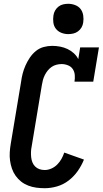

<svg xmlns="http://www.w3.org/2000/svg" viewBox="-20 -985 542 1013"><path d="M216 8Q193 8 171 5Q149 2 128.5 -6Q108 -14 91.5 -27Q75 -40 62.5 -57.5Q50 -75 43 -95.5Q36 -116 33 -137.5Q30 -159 31.5 -182Q33 -205 37 -228L91 -552Q94 -575 99.5 -596.5Q105 -618 114.5 -639.5Q124 -661 137.5 -681Q151 -701 169.5 -716Q188 -731 210.5 -737Q233 -743 255 -743Q277 -743 297.5 -739Q318 -735 336 -726.5Q354 -718 369 -704.5Q384 -691 393 -673L403 -735H502L472 -554H373Q376 -572 374.5 -589.5Q373 -607 364 -620.5Q355 -634 338.5 -640.5Q322 -647 305 -647Q292 -647 278 -643.5Q264 -640 252.5 -632Q241 -624 232 -613Q223 -602 216.5 -589Q210 -576 206.5 -563Q203 -550 201 -537L147 -212Q144 -198 143.5 -183.5Q143 -169 144.5 -155Q146 -141 151 -128.5Q156 -116 165.5 -106.5Q175 -97 188 -92.5Q201 -88 216 -88Q233 -88 250.5 -95.5Q268 -103 281.5 -116.5Q295 -130 304 -146Q313 -162 319 -180L423 -143Q410 -111 390 -82.5Q370 -54 342 -32.5Q314 -11 281 -1.5Q248 8 216 8ZM340 -805Q321 -805 303.5 -812Q286 -819 275 -833Q264 -847 261.5 -866Q259 -885 262 -904Q264 -918 271 -930Q278 -942 289 -950.5Q300 -959 313.5 -962Q327 -965 340 -965Q359 -965 377 -958Q395 -951 405.5 -937Q416 -923 419 -904Q422 -885 419 -866Q417 -852 410 -840Q403 -828 391.5 -819.5Q380 -811 366.5 -808Q353 -805 340 -805Z"/></svg>

Font: Iosevka Slab
Style: Bold Italic
Weight: 700
Italic angle: -9°
Monospace: yes
Designer: Belleve Invis
Foundry: Belleve Invis
Version: Version 11.1.0; ttfautohint (v1.8.3)